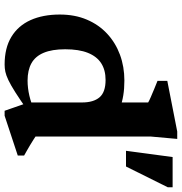

<svg xmlns="http://www.w3.org/2000/svg" viewBox="2 -778 788 832"><g transform="rotate(90 396.0 -362.0)"><path d="M424 -323.5Q424 -373 401.8 -399.2Q379.5 -425.5 326.5 -425.5Q283.5 -425.5 254 -406.5Q224.5 -387.5 209 -348.8Q193.5 -310 193.5 -250.5Q193.5 -193.5 208.8 -157.2Q224 -121 254.2 -104.2Q284.5 -87.5 329 -87.5Q361 -87.5 394.5 -95.2Q428 -103 460.5 -118.5V-89Q412.5 -55 380.5 -34.8Q348.5 -14.5 327.5 -4.5Q306.5 5.5 291 8.8Q275.5 12 260 12Q188 12 139.8 -17.2Q91.5 -46.5 67.2 -100.2Q43 -154 43 -227Q43 -292.5 65 -344.2Q87 -396 126 -432.2Q165 -468.5 217 -487.8Q269 -507 329 -507Q364 -507 393.2 -502.2Q422.5 -497.5 451.5 -486.8Q480.5 -476 514 -457.5L424 -443V-610Q418 -614 401.2 -621.2Q384.5 -628.5 365 -636.5Q345.5 -644.5 330.5 -650.5V-693L550 -736H582L571.5 -619.5V-122Q576.5 -118.5 586.8 -112Q597 -105.5 609.5 -98Q622 -90.5 634 -83.8Q646 -77 654 -72.5V-45L481.5 12H460L424 -91.5ZM633.5 -514 660.5 -716H791.5V-695L701.5 -514Z"/></g></svg>

Font: Newsreader 9pt SemiBold
Style: Regular
Weight: 600
Designer: Hugues Gentile
Foundry: Production Type
Version: Version 1.003